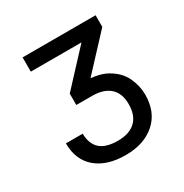

<svg xmlns="http://www.w3.org/2000/svg" viewBox="-114 -941 604 630"><g transform="rotate(-30 188.0 -626.5)"><path d="M187.7 -402.7Q116.7 -402.7 76.2 -437.2Q35.7 -471.7 35.7 -534.3H99.3Q100 -495.3 121.7 -475.8Q143.3 -456.3 188.7 -456.3Q232 -456.3 255.3 -478.3Q278.7 -500.3 278.7 -543.3Q278.7 -584 255.2 -605.2Q231.7 -626.3 187.7 -626.3H128.3V-669.3L288.7 -842L294.3 -795.7H53.7V-849.7H330.3V-805.7L174.3 -638L171.3 -679.7Q237.3 -682.7 274.2 -661.8Q311 -641 326.2 -608.5Q341.3 -576 341.3 -543.3Q341.3 -476.7 299 -439.7Q256.7 -402.7 187.7 -402.7Z"/></g></svg>

Font: Asta Sans Light
Style: Regular
Weight: 300
Designer: 42dot
Version: Version 1.000